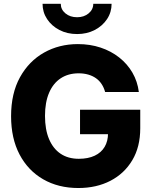

<svg xmlns="http://www.w3.org/2000/svg" viewBox="-20 -967 790 998"><path d="M387.2 10.3Q283.2 10.3 204.3 -35.2Q125.5 -80.6 81.5 -164.3Q37.6 -248 37.6 -362.8Q37.6 -481.9 84 -565.7Q130.4 -649.4 209 -693.6Q287.6 -737.8 384.8 -737.8Q448.2 -737.8 502.7 -719.7Q557.1 -701.7 599.6 -668.2Q642.1 -634.8 668.5 -589.1Q694.8 -543.5 701.7 -488.8H526.4Q520.5 -511.2 508.5 -529.5Q496.6 -547.9 479 -560.3Q461.4 -572.8 438.7 -579.3Q416 -585.9 388.7 -585.9Q335 -585.9 295.7 -560.1Q256.3 -534.2 235.1 -484.6Q213.9 -435.1 213.9 -364.7Q213.9 -293.9 234.9 -244.1Q255.9 -194.3 294.9 -168Q334 -141.6 389.6 -141.6Q438 -141.6 472.2 -157.7Q506.3 -173.8 523.9 -203.6Q541.5 -233.4 541.5 -273.9L575.2 -269.5H396V-396.5H709V-300.3Q709 -203.6 667.7 -134.3Q626.5 -64.9 554 -27.3Q481.4 10.3 387.2 10.3ZM380.9 -790Q329.6 -790 289.1 -811Q248.5 -832 224.9 -867.7Q201.2 -903.3 201.2 -947.3H295.9Q295.9 -917.5 320.1 -897.5Q344.2 -877.4 380.9 -877.4Q416.5 -877.4 440.7 -897.5Q464.8 -917.5 464.8 -947.3H560.1Q560.1 -903.3 536.4 -867.7Q512.7 -832 472.2 -811Q431.6 -790 380.9 -790Z"/></svg>

Font: Inter 17pt ExtraBold
Style: Regular
Weight: 800
Version: Version 4.001;git-66647c0bb